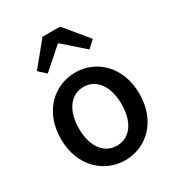

<svg xmlns="http://www.w3.org/2000/svg" viewBox="-198 -958 1011 1097"><g transform="rotate(-30 307.5 -410.0)"><path d="M308 14C444 14 566 -92 566 -275C566 -458 444 -564 308 -564C171 -564 48 -458 48 -275C48 -92 171 14 308 14ZM308 -82C221 -82 167 -158 167 -275C167 -391 221 -469 308 -469C394 -469 448 -391 448 -275C448 -158 394 -82 308 -82ZM123 -680 170 -637 305 -756H310L445 -637L492 -680L365 -834H249Z"/></g></svg>

Font: GenYoGothic2 TW M
Style: Regular
Weight: 500
Version: Version 2.100;PS 2.1;hotconv 16.6.51;makeotf.lib2.5.65220 DE